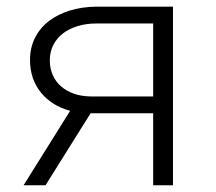

<svg xmlns="http://www.w3.org/2000/svg" viewBox="-20 -548 640 568"><path d="M491.7 -528.3V0H433.1V-212.9H248L114.7 0H49.8L187.5 -220.2Q160.2 -227.5 138.4 -241.2Q116.7 -254.9 101.1 -274.2Q85.4 -293.5 77.1 -317.6Q68.8 -341.8 68.8 -370.6Q68.8 -407.7 84 -437Q99.1 -466.3 125.5 -486.3Q151.9 -506.3 187.5 -517.1Q223.1 -527.8 264.2 -528.3ZM127.4 -369.6Q127.4 -345.7 136 -326.2Q144.5 -306.6 160.4 -292.7Q176.3 -278.8 198.2 -271Q220.2 -263.2 247.6 -262.7H433.1V-478.5H264.2Q235.4 -478.5 210.2 -470.9Q185.1 -463.4 166.7 -449.5Q148.4 -435.5 137.9 -415.3Q127.4 -395 127.4 -369.6Z"/></svg>

Font: Roboto Mono Light
Style: Regular
Weight: 300
Designer: Google
Version: Version 2.000985; 2015; ttfautohint (v1.3)